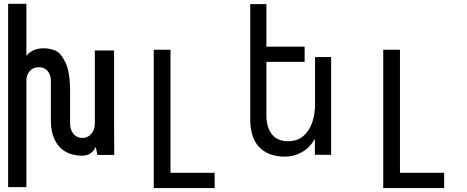

<svg xmlns="http://www.w3.org/2000/svg" viewBox="-20 -810 2440 1004"><path d="M183.5 -458.5Q153 -458.5 135.5 -438.2Q118 -418 118 -390V168.5H22.5V-790H118V-518Q132 -536 154.8 -546.8Q177.5 -557.5 208.5 -557.5Q240.5 -557.5 269.2 -545.5Q298 -533.5 322.2 -483.8Q346.5 -434 346.5 -332.5V-165Q346.5 -130 364.8 -109.2Q383 -88.5 410.5 -88.5Q439 -88.5 457.5 -110.2Q476 -132 476 -167V-546H576.5V-168Q576.5 -104 577.5 0H489.5L480.5 -42Q469 -18 451.5 -7Q434 4 409 4Q358 4 321.5 -17.5Q285 -39 265.5 -80.2Q246 -121.5 246 -179.5V-390Q246 -418 229.5 -438.2Q213 -458.5 183.5 -458.5Z M784 -550H871.5V93.5H1102.5V173.5H784Z M1335 -41Q1288.5 -90.5 1288.5 -186.5V-788.5H1373V-566H1573V-486.5H1373V-207Q1373 -145 1401.5 -108.2Q1430 -71.5 1486.5 -71.5Q1534 -71.5 1565.5 -98Q1597 -124.5 1612.2 -168.5Q1627.5 -212.5 1627.5 -265V-511.5H1711.5V0L1626.5 -1V-81H1624Q1614.5 -62 1594.8 -41.5Q1575 -21 1542.5 -6Q1510 9 1467 9Q1426 9 1392 -3.8Q1358 -16.5 1335 -41Z M1984 -550H2071.5V93.5H2302.5V173.5H1984Z"/></svg>

Font: JuliaMono
Style: Regular
Weight: 400
Monospace: yes
Designer: cormullion
Foundry: corm
Version: Version 0.055; ttfautohint (v1.8.4)